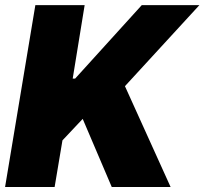

<svg xmlns="http://www.w3.org/2000/svg" viewBox="-31 -748 817 768"><path d="M-10.7 0 110.4 -727.5H307.6L259.8 -433.6H269.5L536.1 -727.5H766.6L468.8 -403.3L651.4 0H416L299.8 -272.5L218.8 -186.5L187.5 0Z"/></svg>

Font: Inter Tight Black
Style: Italic
Weight: 900
Italic angle: -9.39999°
Designer: Rasmus Andersson
Foundry: rsms
Version: Version 3.004; ttfautohint (v1.8.4.7-5d5b)